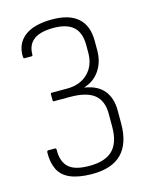

<svg xmlns="http://www.w3.org/2000/svg" viewBox="-106 -562 649 828"><g transform="rotate(-15 218.5 -148.5)"><path d="M199 196Q141 195 105 179.5Q69 164 53.5 132.5Q38 101 39 56Q40 48 45 48H76Q81 48 81 56Q80 107 107 133Q134 159 200 159Q271 159 304.5 125.5Q338 92 338 22V-37Q338 -95 303.5 -122.5Q269 -150 196 -150H123Q121 -150 120 -152Q119 -154 119 -156V-183Q119 -185 120 -186.5Q121 -188 123 -188H193Q251 -188 286 -222.5Q321 -257 321 -314V-348Q321 -403 292 -429.5Q263 -456 203 -456Q144 -456 115 -434Q86 -412 86 -369Q86 -366 85 -364Q84 -362 81 -362H50Q44 -362 44 -370Q42 -428 83.5 -460.5Q125 -493 207 -493Q283 -493 322 -458.5Q361 -424 361 -356V-314Q361 -262 335.5 -224.5Q310 -187 266 -174V-173Q323 -164 351 -130Q379 -96 379 -40V18Q379 107 334.5 152Q290 197 199 196Z"/></g></svg>

Font: Sofia Sans Semi Condensed ExtraLight
Style: Regular
Weight: 250
Version: Version 4.100